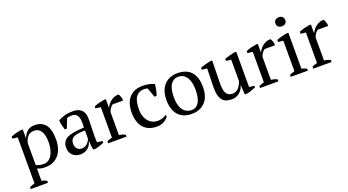

<svg xmlns="http://www.w3.org/2000/svg" viewBox="-61 -1428 4221 2326"><g transform="rotate(-20 2049.5 -264.5)"><path d="M253 200H31V175Q65 159 97 151V-442L31 -450V-476Q63 -490 96.5 -498.5Q130 -507 162 -512H187V-400H188Q208 -451 244 -481.5Q280 -512 338 -512Q427 -512 476 -453Q525 -394 525 -261Q525 -198 508.5 -147Q492 -96 461.5 -61Q431 -26 387.5 -7Q344 12 291 12Q254 12 233 7.5Q212 3 187 -8V151Q203 153 219 158.5Q235 164 253 175ZM306 -450Q257 -450 228 -419Q199 -388 187 -334V-54Q205 -43 227.5 -37.5Q250 -32 286 -32Q319 -32 345.5 -49Q372 -66 390.5 -97Q409 -128 419 -169.5Q429 -211 429 -261Q429 -302 422.5 -336.5Q416 -371 401.5 -396.5Q387 -422 363.5 -436Q340 -450 306 -450Z M976 -131Q976 -109 977 -93Q978 -77 979 -59L1048 -49V-28Q1023 -15 992.5 -5Q962 5 934 10H909Q899 -13 897 -40.5Q895 -68 894 -101H889Q885 -81 873.5 -60.5Q862 -40 843.5 -24Q825 -8 800 2Q775 12 743 12Q682 12 643.5 -25Q605 -62 605 -122Q605 -168 623.5 -197.5Q642 -227 678 -244Q714 -261 767 -268.5Q820 -276 890 -280Q894 -323 892.5 -357.5Q891 -392 881.5 -416.5Q872 -441 853.5 -454.5Q835 -468 805 -468Q791 -468 773.5 -466.5Q756 -465 739 -458L692 -338H666Q656 -368 648.5 -400Q641 -432 639 -463Q677 -486 723.5 -499Q770 -512 827 -512Q878 -512 908.5 -497.5Q939 -483 955 -460Q971 -437 976 -409Q981 -381 981 -353Q981 -293 978.5 -237.5Q976 -182 976 -131ZM783 -50Q808 -50 827 -60Q846 -70 859 -84Q872 -98 880 -112.5Q888 -127 891 -137V-242Q833 -242 796 -236Q759 -230 738 -217Q717 -204 709 -184.5Q701 -165 701 -140Q701 -97 723 -73.5Q745 -50 783 -50Z M1315 -425Q1304 -419 1287.5 -400.5Q1271 -382 1258 -346V-49Q1278 -47 1298 -41.5Q1318 -36 1338 -25V0H1102V-25Q1120 -35 1136 -40Q1152 -45 1168 -49V-442L1102 -450V-476Q1134 -490 1168 -498.5Q1202 -507 1233 -512H1258V-406H1262Q1271 -426 1287.5 -446Q1304 -466 1325.5 -482Q1347 -498 1372.5 -506.5Q1398 -515 1425 -512Q1432 -499 1437.5 -483.5Q1443 -468 1448 -451V-425Z M1882 -70Q1864 -35 1823.5 -11.5Q1783 12 1729 12Q1670 12 1626.5 -6.5Q1583 -25 1554 -59.5Q1525 -94 1510.5 -142.5Q1496 -191 1496 -250Q1496 -377 1558 -444.5Q1620 -512 1727 -512Q1776 -512 1814.5 -503.5Q1853 -495 1880 -481Q1877 -448 1869 -407Q1861 -366 1849 -339H1822L1780 -458Q1773 -463 1764 -465.5Q1755 -468 1734 -468Q1666 -468 1629 -418.5Q1592 -369 1592 -251Q1592 -213 1602.5 -177Q1613 -141 1634.5 -112.5Q1656 -84 1688.5 -67Q1721 -50 1764 -50Q1799 -50 1825 -60Q1851 -70 1869 -84Z M1944 -250Q1944 -313 1960.5 -361.5Q1977 -410 2008 -443.5Q2039 -477 2082.5 -494.5Q2126 -512 2179 -512Q2241 -512 2286 -493Q2331 -474 2359.5 -439.5Q2388 -405 2401.5 -357Q2415 -309 2415 -250Q2415 -124 2351 -56Q2287 12 2179 12Q2119 12 2075 -6.5Q2031 -25 2002 -59.5Q1973 -94 1958.5 -142.5Q1944 -191 1944 -250ZM2040 -250Q2040 -205 2048.5 -165Q2057 -125 2075.5 -95.5Q2094 -66 2124 -49Q2154 -32 2196 -32Q2250 -32 2284.5 -85Q2319 -138 2319 -250Q2319 -296 2310.5 -335.5Q2302 -375 2284 -404.5Q2266 -434 2238 -451Q2210 -468 2171 -468Q2112 -468 2076 -415Q2040 -362 2040 -250Z M2533 -198Q2533 -261 2536 -321.5Q2539 -382 2539 -442L2473 -450V-476Q2505 -488 2538.5 -497Q2572 -506 2604 -512H2629Q2629 -437 2626 -363Q2623 -289 2623 -216Q2623 -177 2627.5 -146Q2632 -115 2643.5 -94Q2655 -73 2675 -61.5Q2695 -50 2726 -50Q2771 -50 2801.5 -82.5Q2832 -115 2849 -167V-442L2784 -450V-476Q2815 -488 2848.5 -497Q2882 -506 2914 -512H2939V-57L3005 -49V-28Q2976 -15 2946.5 -5Q2917 5 2885 10H2860L2853 -109H2849Q2844 -88 2831.5 -66.5Q2819 -45 2799 -27.5Q2779 -10 2753.5 1Q2728 12 2698 12Q2658 12 2627.5 2.5Q2597 -7 2576 -31Q2555 -55 2544 -95.5Q2533 -136 2533 -198Z M3274 -425Q3263 -419 3246.5 -400.5Q3230 -382 3217 -346V-49Q3237 -47 3257 -41.5Q3277 -36 3297 -25V0H3061V-25Q3079 -35 3095 -40Q3111 -45 3127 -49V-442L3061 -450V-476Q3093 -490 3127 -498.5Q3161 -507 3192 -512H3217V-406H3221Q3230 -426 3246.5 -446Q3263 -466 3284.5 -482Q3306 -498 3331.5 -506.5Q3357 -515 3384 -512Q3391 -499 3396.5 -483.5Q3402 -468 3407 -451V-425Z M3455 0ZM3677 0H3455V-25Q3470 -33 3486 -38.5Q3502 -44 3521 -49V-442L3455 -450V-476Q3484 -488 3518 -497Q3552 -506 3586 -512H3611V-49Q3631 -44 3647 -38.5Q3663 -33 3677 -25ZM3502 -670Q3502 -697 3519.5 -713Q3537 -729 3566 -729Q3595 -729 3612 -713Q3629 -697 3629 -670Q3629 -643 3612 -627.5Q3595 -612 3566 -612Q3537 -612 3519.5 -627.5Q3502 -643 3502 -670Z M3959 -425Q3948 -419 3931.5 -400.5Q3915 -382 3902 -346V-49Q3922 -47 3942 -41.5Q3962 -36 3982 -25V0H3746V-25Q3764 -35 3780 -40Q3796 -45 3812 -49V-442L3746 -450V-476Q3778 -490 3812 -498.5Q3846 -507 3877 -512H3902V-406H3906Q3915 -426 3931.5 -446Q3948 -466 3969.5 -482Q3991 -498 4016.5 -506.5Q4042 -515 4069 -512Q4076 -499 4081.5 -483.5Q4087 -468 4092 -451V-425Z"/></g></svg>

Font: PT Serif
Style: Regular
Weight: 400
Designer: A.Korolkova, O.Umpeleva, V.Yefimov
Foundry: ParaType Ltd
Version: Version 1.000W OFL; ttfautohint (v1.6)